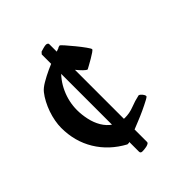

<svg xmlns="http://www.w3.org/2000/svg" viewBox="-178 -648 824 824"><g transform="rotate(-45 234.5 -235.5)"><path d="M204 -536Q210 -538 221 -541Q232 -544 238 -544Q242 -544 246 -542Q250 -540 250 -535V58Q250 63 244.5 66Q239 69 232 70.5Q225 72 218 72.5Q211 73 207 73Q196 73 196 63V-527ZM387 -83Q387 -81 381.5 -77.5Q376 -74 374 -73Q331 -50 284.5 -31.5Q238 -13 192 6H183Q111 -33 71.5 -98Q32 -163 32 -245Q32 -264 36 -286Q40 -308 47.5 -329.5Q55 -351 65.5 -371Q76 -391 88 -406Q99 -420 122 -433.5Q145 -447 171 -459Q197 -471 223 -480.5Q249 -490 267 -496H265Q267 -497 271 -498.5Q275 -500 277 -500Q280 -500 294 -484Q308 -468 324 -448.5Q340 -429 352.5 -411.5Q365 -394 365 -390Q365 -387 355 -380Q345 -373 332 -365.5Q319 -358 306.5 -351Q294 -344 290 -342Q284 -343 273 -354Q262 -365 250.5 -379Q239 -393 229 -406.5Q219 -420 214 -426Q176 -394 155 -347.5Q134 -301 134 -251Q134 -223 140.5 -193Q147 -163 161.5 -138.5Q176 -114 199.5 -98Q223 -82 256 -82Q285 -82 311.5 -92.5Q338 -103 366 -109Q373 -107 380 -98.5Q387 -90 387 -83Z"/></g></svg>

Font: Hand Textur
Style: Regular
Weight: 400
Designer: F. H. Ehmcke um 1935
Foundry: Peter Wiegel
Version: Version 1.000